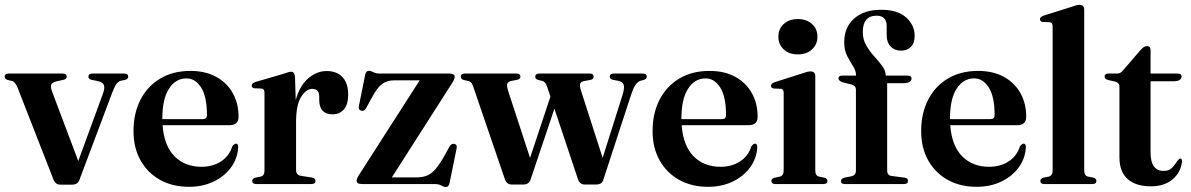

<svg xmlns="http://www.w3.org/2000/svg" viewBox="-20 -763 4937 796"><path d="M280.5 2.5H230.5Q210 2.5 202 -18L53.5 -398Q43 -424 30 -427L12 -431.5Q-0.5 -435 -0.5 -445Q-0.5 -458 16 -458H240Q256.5 -458 256.5 -445Q256.5 -435 243 -432L222 -427.5Q197.5 -423 192.8 -413Q188 -403 197 -380.5L304.5 -95.5L406.5 -374Q416 -399.5 410.2 -411.5Q404.5 -423.5 382 -427.5L360 -432Q346.5 -435 346.5 -445Q346.5 -458 362.5 -458H495Q511.5 -458 511.5 -445Q511.5 -435 498 -431.5L482 -428.5Q470.5 -425.5 462.2 -414Q454 -402.5 444.5 -377L309 -16.5Q304.5 -5.5 297 -1.5Q289.5 2.5 280.5 2.5Z M969 -279Q969 -244 931.5 -244H654Q660.5 -158 703.8 -114.8Q747 -71.5 815 -71.5Q862.5 -71.5 896.8 -94.2Q931 -117 943 -156.5Q952 -167.5 958 -167.5Q968 -167.5 967.5 -152Q965 -106.5 938.2 -69.5Q911.5 -32.5 866.2 -10.5Q821 11.5 763.5 11.5Q695.5 11.5 643.8 -17.2Q592 -46 562.8 -98Q533.5 -150 533.5 -219.5Q533.5 -293 562.2 -349.2Q591 -405.5 644 -437.2Q697 -469 769.5 -469Q831.5 -469 876.2 -444.5Q921 -420 945 -377Q969 -334 969 -279ZM753 -438Q708.5 -438 680.8 -395.5Q653 -353 653 -271V-269H820.5Q838 -269 838 -286Q838 -362 814 -400Q790 -438 753 -438Z M1203 -445 1206 -348Q1222.5 -408 1258 -438.2Q1293.5 -468.5 1334 -468.5Q1376.5 -468.5 1400 -443.2Q1423.5 -418 1423.5 -371Q1423.5 -329.5 1405.5 -309.2Q1387.5 -289 1359.5 -289Q1304.5 -289 1303.5 -346.5V-363.5Q1303 -394.5 1274.5 -394.5Q1249 -394.5 1228.2 -361Q1207.5 -327.5 1207.5 -258V-58Q1207.5 -37.5 1227.5 -34L1273.5 -27Q1288 -24 1288 -13Q1288 0 1270.5 0H1042.5Q1025.5 0 1025.5 -13Q1025.5 -22 1038.5 -26.5L1061.5 -31Q1076.5 -35 1076.5 -55.5V-378.5Q1076.5 -394.5 1064.5 -396L1034.5 -397Q1023.5 -399 1023.5 -408.5Q1023.5 -417.5 1038.5 -423L1153.5 -456.5Q1168.5 -462 1175.8 -463.8Q1183 -465.5 1187.5 -465.5Q1201 -465.5 1203 -445Z M1854 -418 1604.5 -27.5H1706.5Q1731.5 -27.5 1749.8 -34.8Q1768 -42 1784.8 -61.2Q1801.5 -80.5 1822.5 -117L1844 -156Q1851.5 -168.5 1863.5 -166.5Q1876.5 -164 1873 -147.5L1844 -5Q1840 12.5 1828.5 12.5Q1820.5 12.5 1810 6.2Q1799.5 0 1780 0H1481Q1458.5 0 1458.5 -13.5Q1458.5 -23 1469.5 -39.5L1720 -430H1615.5Q1584 -430 1563.8 -414.8Q1543.5 -399.5 1519.5 -354.5L1497.5 -314Q1490 -301 1478 -304Q1464.5 -307 1468 -324L1493.5 -451Q1497 -469.5 1509.5 -469.5Q1517.5 -469.5 1527.8 -463.8Q1538 -458 1557 -458H1842.5Q1865 -458 1865 -444Q1865 -435 1854 -418Z M2151 2H2102Q2081 2 2073.5 -19L1942.5 -402Q1938 -416 1933 -421Q1928 -426 1920 -427.5L1902 -431.5Q1890.5 -435.5 1890.5 -445Q1890.5 -458 1906.5 -458H2121.5Q2137.5 -458 2137.5 -445Q2137.5 -435 2124 -432L2102 -428Q2086.5 -425 2083.2 -415.8Q2080 -406.5 2087.5 -383.5L2177.5 -108.5L2262 -362.5L2248.5 -402.5Q2244 -416 2239.2 -421Q2234.5 -426 2227.5 -428L2211 -431.5Q2199 -435.5 2199 -445Q2199 -458 2215.5 -458H2425Q2441 -458 2441 -445Q2441 -434 2428.5 -432L2402 -427Q2388 -424.5 2385.2 -415.5Q2382.5 -406.5 2389 -386.5L2478.5 -108.5L2560.5 -368Q2570 -397.5 2565.8 -411Q2561.5 -424.5 2542.5 -428L2521.5 -432Q2508 -435 2508 -445Q2508 -458 2524 -458H2645Q2661.5 -458 2661.5 -445Q2661.5 -435.5 2648.5 -431.5L2635 -428Q2623.5 -424.5 2614.8 -411.5Q2606 -398.5 2597 -372L2481 -17Q2477.5 -6 2469.8 -2Q2462 2 2453 2H2405Q2384 2 2376.5 -19L2278.5 -312.5L2179 -16.5Q2174.5 -6 2167 -2Q2159.5 2 2151 2Z M3121 -279Q3121 -244 3083.5 -244H2806Q2812.5 -158 2855.8 -114.8Q2899 -71.5 2967 -71.5Q3014.5 -71.5 3048.8 -94.2Q3083 -117 3095 -156.5Q3104 -167.5 3110 -167.5Q3120 -167.5 3119.5 -152Q3117 -106.5 3090.2 -69.5Q3063.5 -32.5 3018.2 -10.5Q2973 11.5 2915.5 11.5Q2847.5 11.5 2795.8 -17.2Q2744 -46 2714.8 -98Q2685.5 -150 2685.5 -219.5Q2685.5 -293 2714.2 -349.2Q2743 -405.5 2796 -437.2Q2849 -469 2921.5 -469Q2983.5 -469 3028.2 -444.5Q3073 -420 3097 -377Q3121 -334 3121 -279ZM2905 -438Q2860.5 -438 2832.8 -395.5Q2805 -353 2805 -271V-269H2972.5Q2990 -269 2990 -286Q2990 -362 2966 -400Q2942 -438 2905 -438Z M3287.5 -537.5Q3251 -537.5 3229 -558.2Q3207 -579 3207 -611Q3207 -643 3229.2 -663.5Q3251.5 -684 3287.5 -684Q3324 -684 3346.5 -663.5Q3369 -643 3369 -611Q3369 -579 3346.5 -558.2Q3324 -537.5 3287.5 -537.5ZM3360 -447V-56.5Q3360 -35 3375 -31L3398 -26.5Q3410.5 -22.5 3410.5 -13Q3410.5 0 3393.5 0H3194.5Q3178 0 3178 -13Q3178 -22 3190 -26L3214 -31Q3229 -35.5 3229 -56V-378.5Q3229 -393.5 3217 -395L3188 -396Q3176.5 -398 3176.5 -407.5Q3176.5 -416.5 3191 -422L3307 -459Q3329.5 -467 3339.5 -467Q3360 -467 3360 -447Z M3658 -57Q3658 -35.5 3676.5 -33.5L3730 -26.5Q3744.5 -25 3744.5 -13Q3744.5 0 3728 0H3482.5Q3466.5 0 3466.5 -12Q3466.5 -22.5 3480.5 -26.5L3509.5 -32Q3528.5 -37 3528.5 -55V-392.5Q3528.5 -406.5 3512.5 -412L3473 -422Q3456 -428.5 3456 -438Q3456 -449.5 3471.5 -449.5H3529V-450Q3529 -469.5 3516.8 -488.5Q3504.5 -507.5 3492.2 -531Q3480 -554.5 3480 -588.5Q3480 -649.5 3521 -686Q3562 -722.5 3633.5 -722.5Q3701.5 -722.5 3736.8 -690.5Q3772 -658.5 3772 -615Q3772 -584.5 3756.5 -568.8Q3741 -553 3715.5 -553Q3689 -553 3672.5 -570.2Q3656 -587.5 3656 -616.5V-655Q3656 -698 3614 -698Q3557 -697.5 3557 -630.5Q3557 -599.5 3571.2 -574.8Q3585.5 -550 3604.5 -529.2Q3623.5 -508.5 3637.8 -489.2Q3652 -470 3652 -449.5H3742.5Q3759 -449.5 3759 -438Q3759 -418 3723 -418H3658Z M4234.5 -279Q4234.5 -244 4197 -244H3919.5Q3926 -158 3969.2 -114.8Q4012.5 -71.5 4080.5 -71.5Q4128 -71.5 4162.2 -94.2Q4196.5 -117 4208.5 -156.5Q4217.5 -167.5 4223.5 -167.5Q4233.5 -167.5 4233 -152Q4230.5 -106.5 4203.8 -69.5Q4177 -32.5 4131.8 -10.5Q4086.5 11.5 4029 11.5Q3961 11.5 3909.2 -17.2Q3857.5 -46 3828.2 -98Q3799 -150 3799 -219.5Q3799 -293 3827.8 -349.2Q3856.5 -405.5 3909.5 -437.2Q3962.5 -469 4035 -469Q4097 -469 4141.8 -444.5Q4186.5 -420 4210.5 -377Q4234.5 -334 4234.5 -279ZM4018.5 -438Q3974 -438 3946.2 -395.5Q3918.5 -353 3918.5 -271V-269H4086Q4103.5 -269 4103.5 -286Q4103.5 -362 4079.5 -400Q4055.5 -438 4018.5 -438Z M4475 -722.5V-56.5Q4475 -35 4490 -31L4513 -26.5Q4525.5 -22.5 4525.5 -13Q4525.5 0 4508.5 0H4309.5Q4293 0 4293 -13Q4293 -22 4306 -26.5L4329 -31Q4344 -35.5 4344 -56V-654Q4344 -669.5 4332 -671L4303 -672Q4291.5 -674 4291.5 -683.5Q4291.5 -692.5 4306 -698L4422 -734.5Q4444.5 -743 4454.5 -743Q4475 -743 4475 -722.5Z M4606 -424 4573.5 -431.5Q4559.5 -435.5 4559.5 -445Q4559.5 -458 4574.5 -458H4611Q4626 -458 4635.5 -471L4709 -556Q4722.5 -572 4735.5 -572Q4750 -572 4750 -554.5V-458H4862.5Q4878.5 -458 4878.5 -446Q4878.5 -426 4843 -426H4750V-130.5Q4750 -54.5 4804.5 -54.5Q4824 -54.5 4834.8 -63.5Q4845.5 -72.5 4853 -84.2Q4860.5 -96 4869.5 -105Q4881 -108.5 4880.5 -93Q4875 -47.5 4840.8 -19Q4806.5 9.5 4751 9.5Q4689.5 9.5 4655.2 -20.5Q4621 -50.5 4621 -111.5V-403Q4621 -419 4606 -424Z"/></svg>

Font: Fraunces 72pt S000 SemiBold
Style: Regular
Weight: 600
Version: Version 1.000; ttfautohint (v1.8.3)